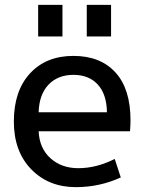

<svg xmlns="http://www.w3.org/2000/svg" viewBox="-20 -760 599 790"><path d="M337 -610V-740H437V-610ZM137 -610V-740H237V-610ZM139 -298H420Q419 -372 382.5 -412Q346 -452 282 -452Q218 -452 179.5 -411.5Q141 -371 139 -298ZM139 -220Q142 -150 187.5 -109Q233 -68 302 -68Q377 -68 452 -106L477 -30Q390 10 292 10Q180 10 108.5 -63.5Q37 -137 37 -260Q37 -386 103.5 -458Q170 -530 282 -530Q393 -530 455 -462Q517 -394 517 -265Q517 -250 515 -220Z"/></svg>

Font: M PLUS 1p Medium
Style: Regular
Weight: 500
Version: Version 1.062